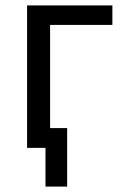

<svg xmlns="http://www.w3.org/2000/svg" viewBox="-20 -542 445 709"><path d="M148 4V147H228V-69H165V-450H395V-522H80V4Z"/></svg>

Font: Repo
Style: Regular
Weight: 400
Designer: Stefan Peev
Foundry: Context Ltd
Version: Version 0.000